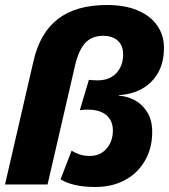

<svg xmlns="http://www.w3.org/2000/svg" viewBox="-20 -737 675 767"><path d="M360 10Q314 10 278 1.5Q242 -7 222 -21L266 -135Q280 -126 298 -120Q316 -114 338 -114Q368 -114 388.5 -128Q409 -142 420 -165Q431 -188 431 -215Q431 -255 405 -277Q379 -299 330 -299Q322 -299 315 -298.5Q308 -298 299 -297L335 -418Q345 -417 353.5 -416.5Q362 -416 370 -416Q403 -416 425.5 -429.5Q448 -443 460 -466.5Q472 -490 472 -519Q472 -545 461.5 -561.5Q451 -578 433 -586Q415 -594 393 -594Q347 -594 320.5 -565.5Q294 -537 279 -472L170 0H0L114 -494Q140 -607 212.5 -662Q285 -717 407 -717Q480 -717 531 -695Q582 -673 608.5 -634.5Q635 -596 635 -546Q635 -488 611.5 -446.5Q588 -405 547.5 -382.5Q507 -360 455 -357V-355Q492 -352 522 -334.5Q552 -317 570 -286Q588 -255 588 -210Q588 -145 559 -95Q530 -45 479 -17.5Q428 10 360 10Z"/></svg>

Font: Kantumruy Pro
Style: Italic
Weight: 400
Italic angle: -13°
Designer: Sovichet Tep
Foundry: Sovichet Tep
Version: Version 1.002